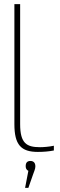

<svg xmlns="http://www.w3.org/2000/svg" viewBox="-20 -730 294 934"><path d="M175 -14C110 -14 78 -32 78 -126V-710H50V-126C50 -26 82 9 164 9C191 9 217 7 242 2V-21C219 -16 191 -14 175 -14ZM102 184H118L140 121C146 103 152 92 152 80V79C152 62 143 53 128 53C113 53 105 61 105 78V79C105 89 109 97 118 101Z"/></svg>

Font: LT Wave Thin
Style: Regular
Weight: 100
Designer: Daniel Lyons
Version: Version 2.5 (Glyphs App)